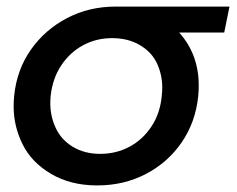

<svg xmlns="http://www.w3.org/2000/svg" viewBox="-20 -558 720 584"><path d="M276 6Q195 6 135.5 -29Q76 -64 48.8 -119Q21.5 -174 21.5 -234Q21.5 -249.5 23 -266Q31 -346 74 -407Q117 -468 184 -503Q251 -538 332 -538H678L662 -459H525Q540 -442.5 552 -422.5Q584.5 -368 584.5 -298.5Q584.5 -282.5 583 -266Q575 -187 533 -125.5Q491 -64 424 -29Q357 6 276 6ZM285 -90Q333 -90 373.5 -111.5Q414 -133 440.5 -173Q467 -213 472 -266Q473.5 -279.5 473.5 -292Q473.5 -330 457.8 -364.5Q442 -399 406 -420.5Q370 -442 321 -442Q273 -442 233 -420.5Q193 -399 166.5 -359.5Q140 -320 134 -266Q133 -254.5 133 -244Q133 -204.5 149.5 -168.8Q166 -133 201.5 -111.5Q237 -90 285 -90Z"/></svg>

Font: Argentum Sans
Style: Italic
Weight: 400
Italic angle: -11.3099°
Designer: Julieta Ulanovsky, Owen Earl, Rasmus Andersson, Cristiano Sobral
Foundry: The Argentum Sans Project Authors
Version: Version 3.131; ttfautohint (v1.8.4.7-5d5b-dirty)